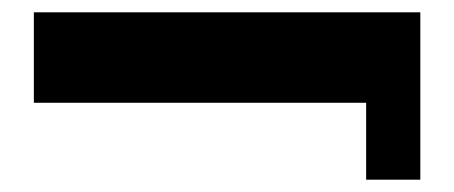

<svg xmlns="http://www.w3.org/2000/svg" viewBox="-20 -382 738 312"><path d="M575 -215H35V-362H663V-90H575Z"/></svg>

Font: Genos Thin Black
Style: Regular
Weight: 900
Version: Version 1.010